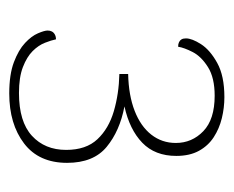

<svg xmlns="http://www.w3.org/2000/svg" viewBox="-65 -675 505 415"><g transform="rotate(90 187.5 -467.5)"><path d="M182 -235Q141 -235 114.5 -245Q88 -255 73 -269Q58 -283 52 -297Q46 -311 46 -318Q46 -323 48 -327Q50 -331 54.5 -333.5Q59 -336 65 -336Q67 -326 72.5 -312Q78 -298 90.5 -285.5Q103 -273 125 -264.5Q147 -256 181 -256Q243 -256 273.5 -284Q304 -312 304 -358Q304 -401 281 -425.5Q258 -450 220.5 -461Q183 -472 140 -473V-492Q186 -493 219.5 -506Q253 -519 271 -542Q289 -565 289 -595Q289 -630 263.5 -654.5Q238 -679 187 -679Q148 -679 125 -664.5Q102 -650 92.5 -631.5Q83 -613 81 -600Q75 -600 71 -602Q67 -604 65 -607.5Q63 -611 63 -617Q63 -630 75.5 -649.5Q88 -669 116 -684.5Q144 -700 190 -700Q213 -700 235.5 -694.5Q258 -689 276.5 -677Q295 -665 306 -645Q317 -625 317 -596Q317 -550 288.5 -522.5Q260 -495 210 -484Q263 -474 297.5 -445.5Q332 -417 332 -360Q332 -299 290 -267Q248 -235 182 -235Z"/></g></svg>

Font: Arima Thin
Style: Regular
Weight: 100
Designer: Joana Correia and Natanael Gama
Foundry: NDISCOVER
Version: Version 1.101;gftools[0.9.23]